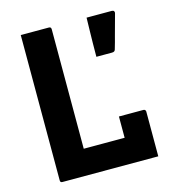

<svg xmlns="http://www.w3.org/2000/svg" viewBox="-105 -790 810 880"><g transform="rotate(-15 300.0 -350.0)"><path d="M84 0Q81 0 79 -0.5Q77 -1 75.5 -2.5Q74 -4 73.5 -6Q73 -8 73 -11Q73 -88 73 -166Q73 -244 73 -321Q73 -398 73 -472.5Q73 -547 73 -617Q73 -638 73 -658.5Q73 -679 73 -700Q107 -700 140 -700Q173 -700 206 -700Q210 -700 212.5 -698.5Q215 -697 216 -695Q217 -693 217 -689Q217 -619 217 -548Q217 -477 217 -405.5Q217 -334 217 -263Q217 -192 217 -122H429Q456 -122 474.5 -115.5Q493 -109 505 -94Q517 -79 525 -56Q533 -33 538 0ZM411 -223Q431 -223 450 -223Q469 -223 487.5 -223Q506 -223 527 -223Q531 -223 533 -221.5Q535 -220 536.5 -218Q538 -216 538 -212Q538 -193 538 -165.5Q538 -138 538 -106.5Q538 -75 538 -47Q538 -19 538 0Q489 -4 461 -18Q433 -32 422 -55Q411 -78 411 -108Q411 -122 411 -144Q411 -166 411 -188.5Q411 -211 411 -223ZM505 -699Q512 -699 515 -694.5Q518 -690 516 -684Q507 -649 500.5 -627.5Q494 -606 488.5 -583.5Q483 -561 472 -524Q471 -520 467.5 -517Q464 -514 456 -514Q438 -514 422.5 -514Q407 -514 382 -514Q382 -552 382.5 -579Q383 -606 383.5 -633Q384 -660 385 -699Q414 -699 443 -699Q472 -699 505 -699Z"/></g></svg>

Font: Recursive Monospace
Style: Bold
Weight: 700
Version: Version 1.047